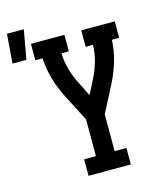

<svg xmlns="http://www.w3.org/2000/svg" viewBox="-212 -904 832 991"><g transform="rotate(-15 204.0 -408.5)"><path d="M137 0V-88H200V-285L185 -314L124 -432Q99 -482 83 -536.5Q67 -591 65 -647H26V-735H205V-647H166Q167 -601 180 -556.5Q193 -512 214 -472L250 -401L286 -472Q307 -512 320 -556.5Q333 -601 334 -647H295V-735H474V-647H435Q433 -591 417 -536.5Q401 -482 376 -432L300 -285V-88H363V0ZM-92 -661 -80 -817H10L-18 -661Z"/></g></svg>

Font: Iosevka Curly Slab Semibold
Style: Regular
Weight: 600
Monospace: yes
Designer: Belleve Invis
Foundry: Belleve Invis
Version: Version 22.1.2; ttfautohint (v1.8.4)